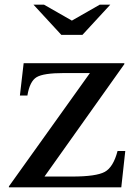

<svg xmlns="http://www.w3.org/2000/svg" viewBox="-20 -800 597 820"><path d="M515 -155 498 0H18V-4L364 -488H253Q166 -488 136.5 -470.5Q107 -453 97 -392H65L81 -530H511V-526L170 -46H287Q391 -46 427.5 -66Q464 -86 482 -155ZM332 -651H242L123 -780H168L287 -712L406 -780H451Z"/></svg>

Font: Libre Baskerville
Style: Regular
Weight: 400
Designer: Pablo Impallari, Rodrigo Fuenzalida
Foundry: Pablo Impallari, Rodrigo Fuenzalida
Version: Version 1.000